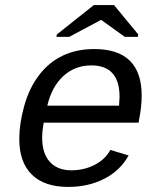

<svg xmlns="http://www.w3.org/2000/svg" viewBox="-20 -733 640 763"><path d="M153.8 -245.6Q147.5 -211.9 147.5 -186.5Q147.5 -123.5 178 -89.8Q208.5 -56.2 263.7 -56.2Q313.5 -56.2 355.7 -77.6Q397.9 -99.1 418.5 -137.2L491.2 -115.2Q457.5 -54.7 394.3 -22.5Q331.1 9.8 251 9.8Q156.2 9.8 106.4 -39.3Q56.6 -88.4 56.6 -180.7Q56.6 -241.2 76.2 -311.8Q95.7 -382.3 134.8 -433.8Q173.8 -485.4 229 -511.7Q284.2 -538.1 354.5 -538.1Q543 -538.1 543 -353Q543 -308.6 532.7 -257.3L530.8 -245.6ZM342.8 -473.1Q277.8 -473.1 231.7 -430.7Q185.5 -388.2 168 -313H453.1L455.1 -348.1Q455.1 -473.1 342.8 -473.1ZM529.3 -596.2 527.3 -586.4H476.1L382.3 -653.8H381.3L254.9 -586.4H204.1L206.1 -596.2L353 -712.9H433.1Z"/></svg>

Font: Liberation Mono
Style: Italic
Weight: 400
Italic angle: -12°
Monospace: yes
Designer: Steve Matteson
Foundry: Ascender Corporation
Version: Version 2.1.5